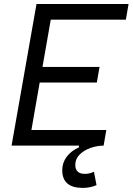

<svg xmlns="http://www.w3.org/2000/svg" viewBox="-20 -713 649 940"><path d="M385.3 207Q284.7 207 284.7 120.1Q284.7 84 306.4 54.7Q328.1 25.4 366.7 8.3V0H36.6L158.7 -693.4H609.4L596.2 -616.7H228.5L188 -385.3H467.3L454.1 -309.1H174.3L133.8 -76.7H500.5L487.3 0Q455.6 0 423.3 11.2Q391.1 22.5 369.9 43.7Q348.6 64.9 348.6 94.2Q348.6 138.2 396 138.2Q418.5 138.2 439.9 127.9L452.6 193.4Q420.9 207 385.3 207Z"/></svg>

Font: Cascadia Code NF SemiLight
Style: Italic
Weight: 350
Italic angle: -10°
Monospace: yes
Designer: Aaron Bell
Foundry: Saja Typeworks
Version: Version 2404.023; ttfautohint (v1.8.4)